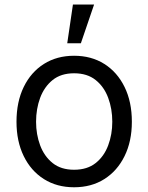

<svg xmlns="http://www.w3.org/2000/svg" viewBox="-20 -792 637 824"><path d="M297.9 11.7Q224.1 11.7 168.5 -23.4Q112.8 -58.6 81.8 -122.1Q50.8 -185.5 50.8 -269.5Q50.8 -355 81.8 -418.7Q112.8 -482.4 168.5 -517.6Q224.1 -552.7 297.9 -552.7Q372.1 -552.7 427.7 -517.6Q483.4 -482.4 514.6 -418.7Q545.9 -355 545.9 -269.5Q545.9 -185.5 514.6 -122.1Q483.4 -58.6 427.7 -23.4Q372.1 11.7 297.9 11.7ZM297.9 -63.5Q354.5 -63.5 390.6 -92.3Q426.8 -121.1 444.3 -168.2Q461.9 -215.3 461.9 -269.5Q461.9 -324.7 444.3 -372.1Q426.8 -419.4 390.6 -448.5Q354.5 -477.5 297.9 -477.5Q241.7 -477.5 205.8 -448.5Q169.9 -419.4 152.3 -372.1Q134.8 -324.7 134.8 -269.5Q134.8 -215.3 152.3 -168.2Q169.9 -121.1 205.8 -92.3Q241.7 -63.5 297.9 -63.5ZM268.6 -606.4 293 -772.5H383.8L327.1 -606.4Z"/></svg>

Font: Inter V
Style: 
Weight: 400
Designer: Rasmus Andersson
Foundry: rsms
Version: Version 4.000;git-a3f224843